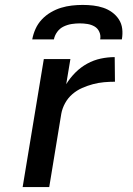

<svg xmlns="http://www.w3.org/2000/svg" viewBox="-20 -760 540 780"><path d="M72 0 158 -520H266L249 -418Q265 -444 286.5 -465.5Q308 -487 334.5 -501.5Q361 -516 389.5 -522Q418 -528 446 -528L447 -428Q425 -428 402.5 -426Q380 -424 357.5 -418Q335 -412 313.5 -402.5Q292 -393 274 -377.5Q256 -362 244.5 -341Q233 -320 229 -298L180 0ZM111 -600Q115 -622 124.5 -643Q134 -664 150 -681Q166 -698 186.5 -710Q207 -722 228.5 -728.5Q250 -735 272 -737.5Q294 -740 316 -740Q338 -740 359 -737.5Q380 -735 399.5 -728.5Q419 -722 435.5 -710Q452 -698 463 -681Q474 -664 476.5 -643Q479 -622 475 -600H387Q390 -616 383.5 -630.5Q377 -645 364 -652.5Q351 -660 335.5 -662.5Q320 -665 304 -665Q288 -665 271.5 -662.5Q255 -660 239 -652.5Q223 -645 212.5 -630.5Q202 -616 199 -600Z"/></svg>

Font: Iosevka Aile Semibold Oblique
Style: Regular
Weight: 600
Italic angle: -9°
Designer: Belleve Invis
Foundry: Belleve Invis
Version: Version 31.1.0; ttfautohint (v1.8.4)